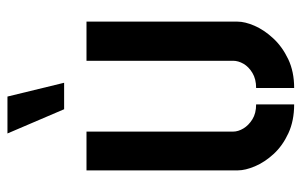

<svg xmlns="http://www.w3.org/2000/svg" viewBox="-167 -637 809 515"><g transform="rotate(-90 237.5 -379.5)"><path d="M202 -612 137 -764H236L273 -612ZM259 5V-97Q283 -97 299.5 -107Q316 -117 324 -131Q332 -145 332 -159V-552H437V-147Q437 -127 426 -101.5Q415 -76 392.5 -51.5Q370 -27 336.5 -11Q303 5 259 5ZM215 5Q171 5 137.5 -10.5Q104 -26 82 -50Q60 -74 49 -100Q38 -126 38 -146V-552H142V-159Q142 -145 150.5 -131Q159 -117 175 -107Q191 -97 215 -97Z"/></g></svg>

Font: Stick No Bills ExtraLight SemiBold
Style: Regular
Weight: 600
Version: Version 2.000